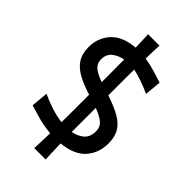

<svg xmlns="http://www.w3.org/2000/svg" viewBox="-278 -894 1121 1121"><g transform="rotate(45 283.0 -333.0)"><path d="M242.5 137Q244 104 245 72.2Q246 40.5 247 10Q187.5 5 139.8 -9Q92 -23 59 -33L68.5 -138Q113 -117 159.8 -102.2Q206.5 -87.5 248 -82.5Q248.5 -110 248.5 -137.2Q248.5 -164.5 248.5 -192V-310Q185 -329.5 140.8 -353.5Q96.5 -377.5 73 -413.5Q49.5 -449.5 49.5 -505Q49.5 -582.5 98.8 -635.5Q148 -688.5 246.5 -696.5Q245.5 -722.5 244.5 -749Q243.5 -775.5 242.5 -803H336.5Q335 -774.5 334 -747Q333 -719.5 332.5 -693Q376 -686 418.8 -673Q461.5 -660 490 -650.5L480 -548Q436.5 -568.5 398 -581.2Q359.5 -594 331 -599.5Q330.5 -568 330.5 -536.8Q330.5 -505.5 330.5 -474V-386.5Q406 -361.5 449.5 -335Q493 -308.5 511.5 -273.5Q530 -238.5 530 -189Q530 -109.5 482.5 -55.5Q435 -1.5 332 9Q332.5 40 333.8 71.8Q335 103.5 336.5 137ZM151.5 -505.5Q151.5 -471.5 174.8 -451.8Q198 -432 248.5 -413.5V-474Q248.5 -506 248.2 -537.2Q248 -568.5 248 -600Q207.5 -592.5 179.5 -569.8Q151.5 -547 151.5 -505.5ZM330.5 -192Q330.5 -165 330.5 -138.2Q330.5 -111.5 330.5 -84.5Q374.5 -92.5 401.5 -117Q428.5 -141.5 428.5 -188Q428.5 -223.5 402.8 -244.5Q377 -265.5 330.5 -283Z"/></g></svg>

Font: Commissioner Flair Medium
Style: Regular
Weight: 500
Designer: Kostas Bartsokas
Foundry: Kostas Bartsokas
Version: Version 1.000; ttfautohint (v1.8.3)